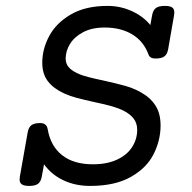

<svg xmlns="http://www.w3.org/2000/svg" viewBox="-20 -610 640 641"><path d="M562 -568.4Q562 -566.4 561 -558.6L541.5 -446.3Q538.6 -429.2 529.1 -421.9Q519.5 -414.6 499 -414.6Q481 -414.6 476.1 -427.2Q460 -471.7 421.9 -494.9Q383.8 -518.1 329.6 -518.1Q286.6 -518.1 257.3 -502.4Q228 -486.8 213.6 -463.1Q199.2 -439.5 199.2 -414.6Q199.2 -395.5 211.7 -383.1Q224.1 -370.6 247.6 -361.3Q270 -352.5 324.7 -341.3Q368.7 -331.5 396.7 -323.7Q424.8 -315.9 448.7 -302.7Q481 -285.2 498.5 -258.5Q516.1 -231.9 516.1 -191.4Q516.1 -141.6 492.9 -95.5Q469.7 -49.3 416.7 -19.3Q363.8 10.7 280.8 10.7Q231.4 10.7 191.7 -8.1Q151.9 -26.9 127 -61.5L119.6 -21Q116.7 -3.9 107.2 3.4Q97.7 10.7 77.6 10.7Q60.5 10.7 53 5.6Q45.4 0.5 45.4 -11.2Q45.4 -14.2 46.4 -21L72.3 -167.5Q75.2 -184.6 84.7 -191.9Q94.2 -199.2 114.3 -199.2Q135.7 -199.2 139.2 -178.7Q148.9 -122.1 187.5 -91.8Q226.1 -61.5 290 -61.5Q337.4 -61.5 370.8 -77.1Q404.3 -92.8 421.1 -119.1Q438 -145.5 438 -176.3Q438 -198.7 426.3 -213.9Q414.6 -229 393.1 -240.2Q375.5 -249 353 -255.4Q330.6 -261.7 295.9 -269Q258.8 -277.3 236.3 -283.2Q213.9 -289.1 193.8 -298.3Q159.2 -314 140.1 -338.4Q121.1 -362.8 121.1 -400.9Q121.1 -446.3 144.3 -489.7Q167.5 -533.2 216.6 -561.8Q265.6 -590.3 338.9 -590.3Q382.3 -590.3 420.4 -572.8Q458.5 -555.2 481.9 -526.4L487.8 -558.6Q490.7 -575.7 500.2 -583Q509.8 -590.3 530.3 -590.3Q547.4 -590.3 554.7 -585.2Q562 -580.1 562 -568.4Z"/></svg>

Font: Courier Prime
Style: Italic
Weight: 400
Italic angle: -10°
Designer: Alan Dague-Greene
Foundry: Quote-Unquote Apps
Version: Version 3.018